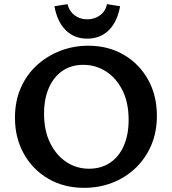

<svg xmlns="http://www.w3.org/2000/svg" viewBox="-20 -891 827 924"><path d="M385 13Q288 13 213 -30.5Q138 -74 95 -150.5Q52 -227 52 -324Q52 -404 80 -468Q108 -532 157.5 -577Q207 -622 270.5 -646.5Q334 -671 405 -671Q501 -671 575.5 -627.5Q650 -584 692.5 -508Q735 -432 735 -334Q735 -254 707 -190Q679 -126 630.5 -80.5Q582 -35 519 -11Q456 13 385 13ZM408 -79Q467 -79 510 -108Q553 -137 576 -190Q599 -243 599 -314Q599 -397 569.5 -456Q540 -515 490.5 -547Q441 -579 380 -579Q324 -579 281.5 -550.5Q239 -522 215.5 -469Q192 -416 192 -344Q192 -262 221.5 -202.5Q251 -143 300 -111Q349 -79 408 -79ZM400 -705Q337 -705 296 -746Q255 -787 242 -861L305 -871Q313 -837 339 -817.5Q365 -798 400 -798Q435 -798 461.5 -817.5Q488 -837 495 -871L558 -861Q545 -787 504 -746Q463 -705 400 -705Z"/></svg>

Font: Ysabeau
Style: Bold
Weight: 700
Designer: Christian Thalmann (Catharsis Fonts)
Version: Version 2.000;gftools[0.9.27.dev2+g8671c4b]